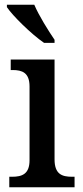

<svg xmlns="http://www.w3.org/2000/svg" viewBox="-20 -786 347 806"><path d="M165 -606H209V-619C183 -657 143 -721 124 -766H9V-756C32 -721 112 -642 165 -606ZM19 0H293V-44H282C240 -44 209 -55 209 -117V-536H25V-492H33C73 -492 104 -481 104 -423V-113C104 -55 72 -44 31 -44H19Z"/></svg>

Font: Noto Serif Devanagari SemiCondensed Medium
Style: Regular
Weight: 500
Width: 4
Designer: Universal Thirst, Indian Type Foundry and the Monotype Design Team
Foundry: Monotype Imaging Inc.
Version: Version 2.004